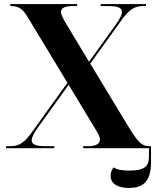

<svg xmlns="http://www.w3.org/2000/svg" viewBox="-20 -734 772 951"><path d="M10 0H249V-10H205C159 -10 137 -18 137 -39C137 -53 147 -73 166 -100L320 -314L442 -112C468 -69 475 -58 475 -43C475 -21 455 -10 415 -10H392V0H718V39C718 90 697 111 620 111C582 111 559 106 543 95C534 104 528 121 528 137C528 178 566 197 619 197C694 197 728 159 728 69V-10H720C683 -10 664 -27 611 -115L427 -419L581 -633C620 -687 646 -704 690 -704H703V-714H479V-704H516C562 -704 584 -696 584 -675C584 -661 574 -641 555 -614L421 -428L308 -616C294 -639 282 -661 282 -675C282 -691 295 -704 341 -704H362V-714H31V-704H33C72 -704 92 -691 116 -651L314 -324L140 -82C101 -27 75 -10 31 -10H10Z"/></svg>

Font: Noto Serif Display
Style: Bold
Weight: 700
Designer: Monotype Design Team
Foundry: Monotype Imaging Inc.
Version: Version 2.009